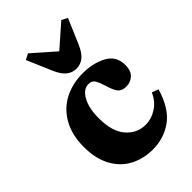

<svg xmlns="http://www.w3.org/2000/svg" viewBox="-244 -914 1019 1019"><g transform="rotate(-45 265.5 -405.0)"><path d="M301 -540Q377 -540 434.5 -509.5Q492 -479 492 -410Q492 -368 469.5 -347Q447 -326 415 -326Q380 -326 365 -347.5Q350 -369 339 -409Q328 -444 317 -461Q306 -478 282 -478Q243 -478 217.5 -432Q192 -386 192 -311Q192 -210 236 -160Q280 -110 343 -110Q388 -110 427.5 -135.5Q467 -161 488 -208H490L525 -195Q492 -84 427 -37Q362 10 278 10Q208 10 151 -20Q94 -50 61 -110.5Q28 -171 28 -258Q28 -350 64.5 -413.5Q101 -477 162.5 -508.5Q224 -540 301 -540ZM137 -803 170 -820 294 -711H296L420 -820L453 -803L394 -665Q374 -618 349.5 -599Q325 -580 295 -580Q265 -580 240.5 -599Q216 -618 196 -665Z"/></g></svg>

Font: Minipax
Style: Bold
Weight: 700
Designer: Raphaël Ronot, Igor Stepanchenko (Cyrillic)
Foundry: steppetype
Version: Version 1.002